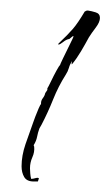

<svg xmlns="http://www.w3.org/2000/svg" viewBox="-20 -317 211 365"><path d="M44 28Q31 28 26 19.5Q21 11 21 -1Q21 -21 28.5 -43Q36 -65 43 -84Q44 -87 47 -95Q50 -103 53.5 -111Q57 -119 58 -119V-121Q58 -126 61.5 -130.5Q65 -135 66 -140L70 -146V-149Q72 -152 77 -162.5Q82 -173 87.5 -183Q93 -193 94 -193Q94 -194 100 -206.5Q106 -219 112.5 -232Q119 -245 120 -248H118L112 -243Q106 -242 100.5 -237.5Q95 -233 91 -232V-234Q109 -251 118.5 -262Q128 -273 141 -295L143 -296Q144 -297 147 -297Q154 -296 162 -293.5Q170 -291 170 -283Q170 -275 162 -264.5Q154 -254 149 -246Q142 -233 134 -219.5Q126 -206 117 -195H116L117 -201Q113 -195 111 -188Q109 -181 105 -175Q91 -153 81 -128Q71 -103 59 -80L55 -73Q52 -65 50.5 -57Q49 -49 44 -41L45 -38Q46 -28 41.5 -18Q37 -8 37 3Q37 6 37.5 12.5Q38 19 39 22V23Q43 23 46 22Q49 21 52 21L54 22L52 28Z"/></svg>

Font: Qwitcher Grypen
Style: Regular
Weight: 400
Designer: Robert E. Leuschke
Foundry: Robert E. Leuschke
Version: Version 1.100; ttfautohint (v1.8.3)